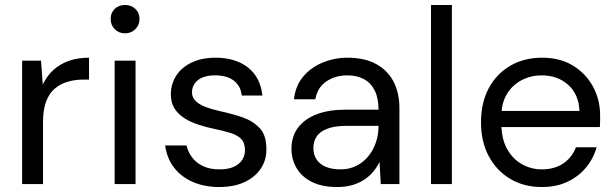

<svg xmlns="http://www.w3.org/2000/svg" viewBox="-20 -740 2475 772"><path d="M69 0V-496H145L152 -400Q168 -434 194 -458Q220 -482 256 -495Q292 -508 338 -508V-420H315Q282 -420 252.5 -411.5Q223 -403 200.5 -384Q178 -365 165.5 -332Q153 -299 153 -250V0Z M441 0V-496H525V0ZM483 -606Q458 -606 441.5 -622.5Q425 -639 425 -664Q425 -689 441.5 -704.5Q458 -720 483 -720Q507 -720 524 -704.5Q541 -689 541 -664Q541 -639 524 -622.5Q507 -606 483 -606Z M861 12Q802 12 755 -8.5Q708 -29 679.5 -66.5Q651 -104 644 -155H730Q736 -129 752.5 -107Q769 -85 796.5 -72Q824 -59 862 -59Q898 -59 920.5 -69.5Q943 -80 954 -97.5Q965 -115 965 -135Q965 -165 950.5 -180.5Q936 -196 908 -205Q880 -214 841 -222Q811 -228 780 -238Q749 -248 723.5 -263.5Q698 -279 682.5 -302.5Q667 -326 667 -360Q667 -403 689 -436.5Q711 -470 751.5 -489Q792 -508 847 -508Q926 -508 976.5 -469Q1027 -430 1035 -356H952Q948 -394 920.5 -415.5Q893 -437 846 -437Q800 -437 776 -418Q752 -399 752 -368Q752 -349 766 -334.5Q780 -320 806.5 -310Q833 -300 869 -292Q916 -282 957 -267.5Q998 -253 1024.5 -224.5Q1051 -196 1051 -142Q1052 -97 1028.5 -62Q1005 -27 962.5 -7.5Q920 12 861 12Z M1336 12Q1274 12 1233 -9Q1192 -30 1172 -65Q1152 -100 1152 -141Q1152 -192 1178.5 -227Q1205 -262 1253.5 -280.5Q1302 -299 1368 -299H1502Q1502 -345 1487 -375.5Q1472 -406 1444 -421.5Q1416 -437 1377 -437Q1328 -437 1292 -412.5Q1256 -388 1248 -341H1162Q1168 -395 1199 -432Q1230 -469 1277.5 -488.5Q1325 -508 1377 -508Q1446 -508 1492.5 -482.5Q1539 -457 1562.5 -411.5Q1586 -366 1586 -305V0H1511L1506 -89Q1496 -68 1480.5 -49.5Q1465 -31 1444.5 -17.5Q1424 -4 1397 4Q1370 12 1336 12ZM1349 -59Q1385 -59 1413.5 -73.5Q1442 -88 1462 -113Q1482 -138 1492 -169Q1502 -200 1502 -233V-234H1375Q1326 -234 1296 -222.5Q1266 -211 1253 -191Q1240 -171 1240 -145Q1240 -119 1252.5 -99.5Q1265 -80 1289.5 -69.5Q1314 -59 1349 -59Z M1713 0V-720H1797V0Z M2158 12Q2087 12 2032 -20.5Q1977 -53 1945.5 -111.5Q1914 -170 1914 -248Q1914 -327 1945 -385Q1976 -443 2031.5 -475.5Q2087 -508 2160 -508Q2233 -508 2285 -475.5Q2337 -443 2365 -390.5Q2393 -338 2393 -276Q2393 -266 2393 -254.5Q2393 -243 2392 -229H1977V-294H2310Q2307 -361 2264.5 -399Q2222 -437 2158 -437Q2115 -437 2078 -418Q2041 -399 2018.5 -362.5Q1996 -326 1996 -271V-243Q1996 -182 2019 -141Q2042 -100 2079 -79.5Q2116 -59 2158 -59Q2210 -59 2245 -83Q2280 -107 2296 -148H2379Q2366 -102 2336 -66Q2306 -30 2261.5 -9Q2217 12 2158 12Z"/></svg>

Font: DM Sans 24pt
Style: Regular
Weight: 400
Designer: Colophon Foundry, Jonny Pinhorn
Foundry: Colophon Foundry
Version: Version 4.004;gftools[0.9.30]